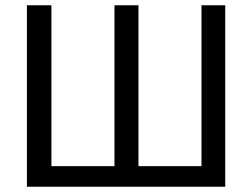

<svg xmlns="http://www.w3.org/2000/svg" viewBox="-20 -708 957 728"><path d="M82 0V-688H175V-78H414V-688H505V-78H744V-688H834V0Z"/></svg>

Font: Libra Sans
Style: Regular
Weight: 400
Foundry: Context Ltd
Version: Version 1.000; ttfautohint (v1.3)